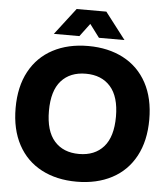

<svg xmlns="http://www.w3.org/2000/svg" viewBox="-61 -991 925 1056"><g transform="rotate(5 401.0 -463.0)"><path d="M32 -365Q32 -483 77.5 -567Q123 -651 206.5 -695Q290 -739 401 -739Q512 -739 595.5 -695Q679 -651 724.5 -567Q770 -483 770 -365Q770 -247 724.5 -162.5Q679 -78 595.5 -34Q512 10 401 10Q290 10 206.5 -34Q123 -78 77.5 -162.5Q32 -247 32 -365ZM586 -365Q586 -475 537 -530.5Q488 -586 401 -586Q314 -586 265 -531Q216 -476 216 -365Q216 -254 265 -198.5Q314 -143 401 -143Q488 -143 537 -198.5Q586 -254 586 -365ZM319 -936H483L596 -789H455L401 -861L347 -789H206Z"/></g></svg>

Font: Mona Sans ExtraBold
Style: Regular
Weight: 800
Designer: Deni Anggara
Foundry: GitHub
Version: Version 2.000